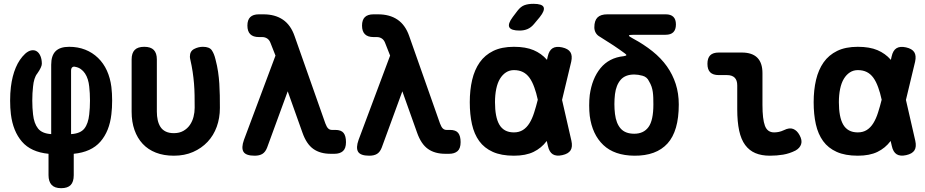

<svg xmlns="http://www.w3.org/2000/svg" viewBox="-20 -805 4840 1005"><path d="M300 180Q266 180 250 162.5Q234 145 234 112V0Q142 -9 95 -63.5Q48 -118 37 -207Q33 -240 33 -278.5Q33 -317 37 -350Q44 -407 62.5 -451Q81 -495 112 -524Q129 -539 145 -541.5Q161 -544 173 -536Q185 -528 192 -511Q199 -494 199 -471Q199 -463 193 -450Q187 -437 175 -420Q166 -409 160.5 -391.5Q155 -374 153 -352Q149 -318 149 -278.5Q149 -239 153 -206Q158 -159 179 -132.5Q200 -106 248 -103V-466Q248 -514 271 -537Q294 -560 342 -560Q388 -560 426 -545Q464 -530 493 -502Q522 -474 539.5 -435.5Q557 -397 563 -350Q567 -317 567 -278.5Q567 -240 563 -207Q553 -118 505.5 -63.5Q458 -9 366 0V112Q366 147 350 163.5Q334 180 300 180ZM352 -103Q401 -106 421.5 -132Q442 -158 447 -206Q451 -239 451 -278.5Q451 -318 447 -352Q445 -372 439.5 -389.5Q434 -407 425 -420.5Q416 -434 403.5 -443Q391 -452 375 -455Q365 -458 358.5 -453Q352 -448 352 -435Z M669 -494Q669 -527 685 -543.5Q701 -560 735 -560Q769 -560 785 -543.5Q801 -527 801 -494V-221Q801 -197 805.5 -176.5Q810 -156 820 -140.5Q830 -125 847.5 -116.5Q865 -108 890 -108Q919 -108 940 -120Q961 -132 974 -151Q987 -170 993 -193.5Q999 -217 999 -241Q999 -275 998.5 -306.5Q998 -338 995.5 -368Q993 -398 988.5 -428.5Q984 -459 976 -494Q975 -498 974.5 -501.5Q974 -505 974 -509Q974 -537 996 -548.5Q1018 -560 1042 -560Q1076 -560 1088.5 -542Q1101 -524 1108 -494Q1117 -460 1121.5 -429Q1126 -398 1128 -367.5Q1130 -337 1130.5 -305.5Q1131 -274 1131 -240Q1131 -187 1114.5 -141.5Q1098 -96 1066.5 -62.5Q1035 -29 990.5 -9.5Q946 10 890 10Q837 10 796 -6Q755 -22 727 -52Q699 -82 684 -124.5Q669 -167 669 -220Z M1378 -32Q1369 -9 1353.5 0.5Q1338 10 1313 10Q1267 10 1254.5 -10.5Q1242 -31 1257 -73L1422 -514L1396 -580Q1390 -596 1378.5 -603.5Q1367 -611 1352 -611H1335Q1305 -611 1290 -626Q1275 -641 1275 -671Q1275 -701 1290 -715.5Q1305 -730 1335 -730H1359Q1420 -730 1461 -702Q1502 -674 1522 -616L1683 -159Q1690 -140 1698 -132.5Q1706 -125 1717 -125H1735Q1766 -125 1778.5 -109Q1791 -93 1791 -61Q1791 -28 1775 -14Q1759 0 1731 0H1711Q1656 0 1620 -25.5Q1584 -51 1563 -111L1486 -327Z M1978 -32Q1969 -9 1953.5 0.5Q1938 10 1913 10Q1867 10 1854.5 -10.5Q1842 -31 1857 -73L2022 -514L1996 -580Q1990 -596 1978.5 -603.5Q1967 -611 1952 -611H1935Q1905 -611 1890 -626Q1875 -641 1875 -671Q1875 -701 1890 -715.5Q1905 -730 1935 -730H1959Q2020 -730 2061 -702Q2102 -674 2122 -616L2283 -159Q2290 -140 2298 -132.5Q2306 -125 2317 -125H2335Q2366 -125 2378.5 -109Q2391 -93 2391 -61Q2391 -28 2375 -14Q2359 0 2331 0H2311Q2256 0 2220 -25.5Q2184 -51 2163 -111L2086 -327Z M2775 -679Q2760 -661 2741.5 -653Q2723 -645 2700 -645Q2655 -645 2646 -662.5Q2637 -680 2664 -716L2689 -749Q2706 -771 2725.5 -778Q2745 -785 2772 -785Q2818 -785 2825.5 -767.5Q2833 -750 2805 -715ZM2971 -68Q2978 -36 2966.5 -18Q2955 0 2923.5 7Q2892 14 2873.5 2.5Q2855 -9 2848 -41L2842 -67Q2842 -66 2841 -66Q2814 -30 2773 -10Q2732 10 2670 10Q2604 10 2559.5 -10Q2515 -30 2488.5 -66.5Q2462 -103 2450.5 -154.5Q2439 -206 2439 -270Q2439 -334 2451.5 -387Q2464 -440 2491 -478.5Q2518 -517 2562 -538.5Q2606 -560 2670 -560Q2732 -560 2773 -542.5Q2814 -525 2842 -493Q2842 -492 2843 -491L2847 -509Q2854 -541 2872.5 -552.5Q2891 -564 2922.5 -557Q2954 -550 2965.5 -532Q2977 -514 2970 -482L2922 -282ZM2795 -283Q2787 -320 2777 -347Q2766 -378 2751.5 -398Q2737 -418 2717 -428Q2697 -438 2670 -438Q2647 -438 2628.5 -426Q2610 -414 2597 -392.5Q2584 -371 2577.5 -339.5Q2571 -308 2571 -270Q2571 -232 2576.5 -202.5Q2582 -173 2593.5 -153Q2605 -133 2624 -122.5Q2643 -112 2670 -112Q2697 -112 2717 -124.5Q2737 -137 2751.5 -160.5Q2766 -184 2776 -216Q2786 -247 2795 -283Z M3292 -604Q3350 -573 3395.5 -536.5Q3441 -500 3471 -457.5Q3501 -415 3517 -365.5Q3533 -316 3533 -258Q3533 -119 3474 -54Q3415 11 3300 10Q3196 9 3138 -46Q3080 -101 3067 -198Q3064 -223 3064 -253Q3064 -283 3067 -308Q3073 -351 3087 -386Q3101 -421 3123 -448Q3145 -475 3175.5 -491Q3206 -507 3245 -511Q3257 -513 3258.5 -516Q3260 -519 3250 -526Q3223 -546 3191.5 -567Q3160 -588 3121 -612Q3106 -620 3098.5 -633Q3091 -646 3091 -662Q3091 -697 3107.5 -713.5Q3124 -730 3159 -730H3465Q3491 -730 3504.5 -717Q3518 -704 3518 -677Q3518 -650 3504.5 -636.5Q3491 -623 3464 -623H3297Q3273 -623 3272 -619Q3271 -615 3292 -604ZM3377 -380Q3367 -402 3343.5 -408.5Q3320 -415 3300 -415Q3253 -415 3229 -387.5Q3205 -360 3199 -312Q3196 -286 3196 -260Q3196 -234 3199 -209Q3205 -159 3229 -132Q3253 -105 3300 -105Q3349 -105 3374.5 -140Q3400 -175 3400 -258Q3400 -277 3399.5 -293Q3399 -309 3397 -323.5Q3395 -338 3390.5 -351.5Q3386 -365 3377 -380Z M3971 -256Q3971 -181 3984 -146.5Q3997 -112 4032 -112Q4044 -112 4056.5 -114.5Q4069 -117 4084 -124Q4112 -138 4132 -130Q4152 -122 4165 -98Q4180 -71 4173.5 -50.5Q4167 -30 4144 -17Q4112 -1 4079 4.5Q4046 10 4010 10Q3966 10 3934 -3.5Q3902 -17 3880.5 -46Q3859 -75 3849 -121.5Q3839 -168 3839 -233V-358Q3839 -385 3825.5 -398.5Q3812 -412 3785 -412H3742Q3712 -412 3697.5 -426.5Q3683 -441 3683 -471Q3683 -501 3697.5 -515.5Q3712 -530 3742 -530H3863Q3917 -530 3944 -503Q3971 -476 3971 -422Z M4771 -68Q4778 -36 4766.5 -18Q4755 0 4723.5 7Q4692 14 4673.5 2.5Q4655 -9 4648 -41L4642 -67Q4642 -66 4641 -66Q4614 -30 4573 -10Q4532 10 4470 10Q4404 10 4359.5 -10Q4315 -30 4288.5 -66.5Q4262 -103 4250.5 -154.5Q4239 -206 4239 -270Q4239 -334 4251.5 -387Q4264 -440 4291 -478.5Q4318 -517 4362 -538.5Q4406 -560 4470 -560Q4532 -560 4573 -542.5Q4614 -525 4642 -493Q4642 -492 4643 -491L4647 -509Q4654 -541 4672.5 -552.5Q4691 -564 4722.5 -557Q4754 -550 4765.5 -532Q4777 -514 4770 -482L4722 -282ZM4595 -283Q4587 -320 4577 -347Q4566 -378 4551.5 -398Q4537 -418 4517 -428Q4497 -438 4470 -438Q4447 -438 4428.5 -426Q4410 -414 4397 -392.5Q4384 -371 4377.5 -339.5Q4371 -308 4371 -270Q4371 -232 4376.5 -202.5Q4382 -173 4393.5 -153Q4405 -133 4424 -122.5Q4443 -112 4470 -112Q4497 -112 4517 -124.5Q4537 -137 4551.5 -160.5Q4566 -184 4576 -216Q4586 -247 4595 -283Z"/></svg>

Font: Maple Mono
Style: Bold
Weight: 700
Monospace: yes
Designer: subframe7536
Version: Version 7.200